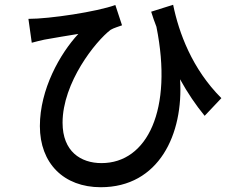

<svg xmlns="http://www.w3.org/2000/svg" viewBox="-20 -735 996 804"><path d="M907 -324C784 -447 729 -598 705 -715L613 -686C620 -664 627 -643 635 -623C705 -276 597 -52 405 -52C318 -52 242 -101 242 -221C242 -389 380 -562 443 -610C456 -618 478 -624 491 -629L463 -714C386 -686 189 -656 99 -656L113 -556C134 -562 149 -565 166 -569C203 -576 266 -586 308 -593C231 -510 147 -361 147 -207C147 -51 247 49 402 49C646 49 749 -174 734 -403C766 -345 800 -295 837 -250Z"/></svg>

Font: Kinto Sans Med
Style: Regular
Weight: 500
Designer: Authors: Ryoko NISHIZUKA  (kana & ideographs); Paul D. Hunt (Latin, Greek & Cyrillic); Wenlong ZHANG  (bopomofo); Sandol
Foundry: Adobe Systems Incorporated, ookami Inc.
Version: Version 0.001